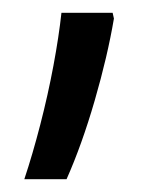

<svg xmlns="http://www.w3.org/2000/svg" viewBox="-20 -613 226 300"><path d="M18 -333Q31 -372 43 -418.5Q55 -465 63.5 -510.5Q72 -556 76 -593H156L158 -584Q148 -525 128 -456Q108 -387 84 -333Z"/></svg>

Font: Go Noto Current
Style: Regular
Weight: 400
Designer: Monotype Design Team
Foundry: Monotype Imaging Inc.
Version: Version 2.007; ttfautohint (v1.8) -l 8 -r 50 -G 200 -x 14 -D